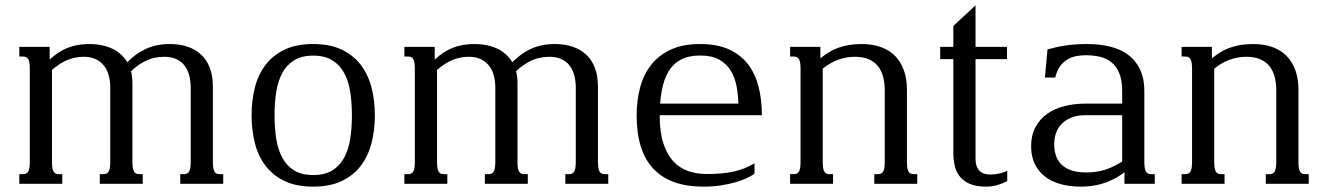

<svg xmlns="http://www.w3.org/2000/svg" viewBox="-20 -696 5024 727"><path d="M481.4 -85Q481.4 -69.8 482.9 -60.5Q484.4 -51.3 487.8 -45.9Q491.2 -40.5 495.8 -38.6Q500.5 -36.6 507.3 -36.6H520.5V0H357.9V-36.6H371.6Q377.9 -36.6 382.8 -38.6Q387.7 -40.5 391.1 -45.9Q394.5 -51.3 396 -60.5Q397.5 -69.8 397.5 -85V-362.8Q397.5 -420.4 370.8 -450.7Q344.2 -481 296.9 -481Q266.1 -481 236.8 -469.5Q207.5 -458 176.8 -431.2V-85Q176.8 -69.8 178.2 -60.5Q179.7 -51.3 183.1 -45.9Q186.5 -40.5 191.2 -38.6Q195.8 -36.6 202.6 -36.6H215.8V0H53.2V-36.6H66.9Q73.2 -36.6 78.1 -38.6Q83 -40.5 86.4 -45.9Q89.8 -51.3 91.3 -60.5Q92.8 -69.8 92.8 -85V-433.6Q92.8 -448.7 91.3 -458Q89.8 -467.3 86.4 -472.7Q83 -478 78.1 -480Q73.2 -481.9 66.9 -481.9H53.2V-518.6H168V-470.2Q198.7 -499.5 234.9 -514.4Q271 -529.3 318.4 -529.3Q352.5 -529.3 382.3 -520.5Q412.1 -511.7 434.1 -493.2Q450.2 -479.5 461.9 -460.4Q493.2 -492.2 528.8 -509.3Q570.3 -529.3 623 -529.3Q660.6 -529.3 690.7 -519Q720.7 -508.8 741.9 -488.8Q763.2 -468.8 774.7 -438.5Q786.1 -408.2 786.1 -368.7V-85Q786.1 -69.8 787.6 -60.5Q789.1 -51.3 792.5 -45.9Q795.9 -40.5 800.5 -38.6Q805.2 -36.6 812 -36.6H825.2V0H662.6V-36.6H676.3Q682.6 -36.6 687.5 -38.6Q692.4 -40.5 695.8 -45.9Q699.2 -51.3 700.7 -60.5Q702.1 -69.8 702.1 -85V-362.8Q702.1 -420.4 676.3 -450.7Q650.4 -481 601.6 -481Q562 -481 527.3 -463.4Q499.5 -448.7 476.1 -426.3Q481.4 -405.8 481.4 -381.3Z M932.6 -259.3Q932.6 -315.4 945.1 -364.5Q957.5 -413.6 985.4 -450.2Q1013.2 -486.8 1057.6 -508.1Q1102.1 -529.3 1166 -529.3Q1229.5 -529.3 1273.9 -508.1Q1318.4 -486.8 1346.2 -450.2Q1374 -413.6 1386.7 -364.5Q1399.4 -315.4 1399.4 -259.3Q1399.4 -203.1 1386.7 -154.1Q1374 -105 1346.2 -68.4Q1318.4 -31.7 1273.9 -10.5Q1229.5 10.7 1166 10.7Q1102.1 10.7 1057.6 -10.5Q1013.2 -31.7 985.4 -68.4Q957.5 -105 945.1 -154.1Q932.6 -203.1 932.6 -259.3ZM1019.5 -259.3Q1019.5 -212.4 1025.9 -171.1Q1032.2 -129.9 1048.6 -99.4Q1064.9 -68.8 1093.3 -51Q1121.6 -33.2 1166 -33.2Q1210.4 -33.2 1238.8 -51Q1267.1 -68.8 1283.4 -99.4Q1299.8 -129.9 1306.2 -171.1Q1312.5 -212.4 1312.5 -259.3Q1312.5 -306.2 1306.2 -347.4Q1299.8 -388.7 1283.4 -419.2Q1267.1 -449.7 1238.5 -467.5Q1210 -485.4 1166 -485.4Q1122.1 -485.4 1093.5 -467.5Q1064.9 -449.7 1048.6 -419.2Q1032.2 -388.7 1025.9 -347.4Q1019.5 -306.2 1019.5 -259.3Z M1939.5 -85Q1939.5 -69.8 1940.9 -60.5Q1942.4 -51.3 1945.8 -45.9Q1949.2 -40.5 1953.9 -38.6Q1958.5 -36.6 1965.3 -36.6H1978.5V0H1815.9V-36.6H1829.6Q1835.9 -36.6 1840.8 -38.6Q1845.7 -40.5 1849.1 -45.9Q1852.5 -51.3 1854 -60.5Q1855.5 -69.8 1855.5 -85V-362.8Q1855.5 -420.4 1828.9 -450.7Q1802.2 -481 1754.9 -481Q1724.1 -481 1694.8 -469.5Q1665.5 -458 1634.8 -431.2V-85Q1634.8 -69.8 1636.2 -60.5Q1637.7 -51.3 1641.1 -45.9Q1644.5 -40.5 1649.2 -38.6Q1653.8 -36.6 1660.6 -36.6H1673.8V0H1511.2V-36.6H1524.9Q1531.2 -36.6 1536.1 -38.6Q1541 -40.5 1544.4 -45.9Q1547.9 -51.3 1549.3 -60.5Q1550.8 -69.8 1550.8 -85V-433.6Q1550.8 -448.7 1549.3 -458Q1547.9 -467.3 1544.4 -472.7Q1541 -478 1536.1 -480Q1531.2 -481.9 1524.9 -481.9H1511.2V-518.6H1626V-470.2Q1656.7 -499.5 1692.9 -514.4Q1729 -529.3 1776.4 -529.3Q1810.5 -529.3 1840.3 -520.5Q1870.1 -511.7 1892.1 -493.2Q1908.2 -479.5 1919.9 -460.4Q1951.2 -492.2 1986.8 -509.3Q2028.3 -529.3 2081.1 -529.3Q2118.7 -529.3 2148.7 -519Q2178.7 -508.8 2200 -488.8Q2221.2 -468.8 2232.7 -438.5Q2244.1 -408.2 2244.1 -368.7V-85Q2244.1 -69.8 2245.6 -60.5Q2247.1 -51.3 2250.5 -45.9Q2253.9 -40.5 2258.5 -38.6Q2263.2 -36.6 2270 -36.6H2283.2V0H2120.6V-36.6H2134.3Q2140.6 -36.6 2145.5 -38.6Q2150.4 -40.5 2153.8 -45.9Q2157.2 -51.3 2158.7 -60.5Q2160.2 -69.8 2160.2 -85V-362.8Q2160.2 -420.4 2134.3 -450.7Q2108.4 -481 2059.6 -481Q2020 -481 1985.4 -463.4Q1957.5 -448.7 1934.1 -426.3Q1939.5 -405.8 1939.5 -381.3Z M2631.3 -529.3Q2696.3 -529.3 2741 -508.5Q2785.6 -487.8 2813 -451.7Q2840.3 -415.5 2852.5 -366.9Q2864.7 -318.4 2864.7 -262.7V-259.8H2478V-256.3Q2478 -195.8 2491.5 -154.1Q2504.9 -112.3 2528.6 -86.2Q2552.2 -60.1 2585 -48.6Q2617.7 -37.1 2656.2 -37.1Q2684.6 -37.1 2708.7 -39.1Q2732.9 -41 2754.9 -45.7Q2776.9 -50.3 2796.9 -58.1Q2816.9 -65.9 2836.9 -77.6V-38.1Q2825.2 -29.8 2806.9 -21.2Q2788.6 -12.7 2763.9 -5.6Q2739.3 1.5 2709 6.1Q2678.7 10.7 2642.6 10.7Q2518.6 10.7 2454.6 -56.4Q2390.6 -123.5 2390.6 -259.3Q2390.6 -315.4 2403.8 -364.7Q2417 -414.1 2445.8 -450.7Q2474.6 -487.3 2520.3 -508.3Q2565.9 -529.3 2631.3 -529.3ZM2775.9 -303.7Q2774.9 -337.4 2768.8 -369.9Q2762.7 -402.3 2747.1 -428.2Q2731.4 -454.1 2703.6 -470Q2675.8 -485.8 2631.3 -485.8Q2587.9 -485.8 2558.6 -470.5Q2529.3 -455.1 2511.5 -425.5Q2493.7 -396 2485.8 -353Q2481.4 -330.1 2479.5 -303.7Z M3095.2 -85Q3095.2 -69.8 3096.7 -60.5Q3098.1 -51.3 3101.6 -45.9Q3105 -40.5 3109.6 -38.6Q3114.3 -36.6 3121.1 -36.6H3134.3V0H2971.7V-36.6H2985.4Q2991.7 -36.6 2996.6 -38.6Q3001.5 -40.5 3004.9 -45.9Q3008.3 -51.3 3009.8 -60.5Q3011.2 -69.8 3011.2 -85V-433.6Q3011.2 -448.7 3009.8 -458Q3008.3 -467.3 3004.9 -472.7Q3001.5 -478 2996.6 -480Q2991.7 -481.9 2985.4 -481.9H2971.7V-518.6H3086.4V-475.1Q3101.1 -487.3 3117.2 -497.3Q3133.3 -507.3 3152.1 -514.4Q3170.9 -521.5 3193.1 -525.4Q3215.3 -529.3 3241.7 -529.3Q3283.7 -529.3 3315.9 -517.6Q3348.1 -505.9 3369.9 -483.4Q3391.6 -460.9 3402.8 -429Q3414.1 -397 3414.1 -356V-85Q3414.1 -69.8 3415.5 -60.5Q3417 -51.3 3420.4 -45.9Q3423.8 -40.5 3428.5 -38.6Q3433.1 -36.6 3439.9 -36.6H3453.1V0H3290.5V-36.6H3304.2Q3310.5 -36.6 3315.4 -38.6Q3320.3 -40.5 3323.7 -45.9Q3327.1 -51.3 3328.6 -60.5Q3330.1 -69.8 3330.1 -85V-353Q3330.1 -382.3 3323.7 -406Q3317.4 -429.7 3303.7 -446.3Q3290 -462.9 3268.6 -471.9Q3247.1 -481 3217.3 -481Q3150.4 -481 3095.2 -436Z M3729.5 -35.2Q3764.2 -35.2 3793.9 -49.3V-10.3Q3777.3 -1.5 3757.3 4.6Q3737.3 10.7 3713.9 10.7Q3674.3 10.7 3649.9 -0.7Q3625.5 -12.2 3612.3 -30.3Q3599.1 -48.3 3594.5 -71Q3589.8 -93.8 3589.8 -116.2V-472.2H3540V-518.6H3589.8V-597.7L3673.8 -675.8V-518.6H3793V-472.2H3673.8V-94.2Q3673.8 -85.9 3675.5 -75.7Q3677.2 -65.4 3683.1 -56.4Q3689 -47.4 3700 -41.3Q3710.9 -35.2 3729.5 -35.2Z M4229 -259.8H4089.8Q4058.6 -259.8 4036.4 -250.7Q4014.2 -241.7 3999.8 -226.8Q3985.4 -211.9 3978.5 -192.1Q3971.7 -172.4 3971.7 -150.9Q3971.7 -126 3978.5 -106Q3985.4 -85.9 4000.2 -72Q4015.1 -58.1 4038.1 -50.5Q4061 -43 4093.3 -43Q4129.9 -43 4162.4 -52.7Q4194.8 -62.5 4229 -84.5ZM4313 -85Q4313 -69.8 4314.5 -60.5Q4315.9 -51.3 4319.3 -45.9Q4322.8 -40.5 4327.4 -38.6Q4332 -36.6 4338.9 -36.6H4352.5V0H4237.8V-43.9Q4215.8 -27.3 4194.6 -16.8Q4173.3 -6.3 4152.6 -0.2Q4131.8 5.9 4111.8 8.3Q4091.8 10.7 4072.8 10.7Q4029.3 10.7 3994.4 0.7Q3959.5 -9.3 3935.1 -28.8Q3910.6 -48.3 3897.5 -76.7Q3884.3 -105 3884.3 -141.6Q3884.3 -184.1 3900.9 -214.8Q3917.5 -245.6 3945.6 -265.4Q3973.6 -285.2 4011 -294.4Q4048.3 -303.7 4089.8 -303.7H4229V-352.1Q4229 -392.1 4218.3 -418.2Q4207.5 -444.3 4189 -459.7Q4170.4 -475.1 4145.3 -481Q4120.1 -486.8 4090.8 -486.8Q4073.2 -486.8 4055.7 -483.6Q4038.1 -480.5 4022.2 -471.2Q4006.3 -461.9 3994.1 -445.3Q3981.9 -428.7 3975.6 -402.3H3936.5L3946.3 -508.8Q3961.4 -513.2 3977.5 -516.8Q3993.7 -520.5 4012 -523.4Q4030.3 -526.4 4052 -527.8Q4073.7 -529.3 4100.6 -529.3Q4143.6 -528.8 4182.1 -519.8Q4220.7 -510.7 4249.8 -490Q4278.8 -469.2 4295.9 -434.8Q4313 -400.4 4313 -349.1Z M4577.6 -85Q4577.6 -69.8 4579.1 -60.5Q4580.6 -51.3 4584 -45.9Q4587.4 -40.5 4592 -38.6Q4596.7 -36.6 4603.5 -36.6H4616.7V0H4454.1V-36.6H4467.8Q4474.1 -36.6 4479 -38.6Q4483.9 -40.5 4487.3 -45.9Q4490.7 -51.3 4492.2 -60.5Q4493.7 -69.8 4493.7 -85V-433.6Q4493.7 -448.7 4492.2 -458Q4490.7 -467.3 4487.3 -472.7Q4483.9 -478 4479 -480Q4474.1 -481.9 4467.8 -481.9H4454.1V-518.6H4568.8V-475.1Q4583.5 -487.3 4599.6 -497.3Q4615.7 -507.3 4634.5 -514.4Q4653.3 -521.5 4675.5 -525.4Q4697.8 -529.3 4724.1 -529.3Q4766.1 -529.3 4798.3 -517.6Q4830.6 -505.9 4852.3 -483.4Q4874 -460.9 4885.3 -429Q4896.5 -397 4896.5 -356V-85Q4896.5 -69.8 4897.9 -60.5Q4899.4 -51.3 4902.8 -45.9Q4906.2 -40.5 4910.9 -38.6Q4915.5 -36.6 4922.4 -36.6H4935.5V0H4772.9V-36.6H4786.6Q4793 -36.6 4797.9 -38.6Q4802.7 -40.5 4806.2 -45.9Q4809.6 -51.3 4811 -60.5Q4812.5 -69.8 4812.5 -85V-353Q4812.5 -382.3 4806.2 -406Q4799.8 -429.7 4786.1 -446.3Q4772.5 -462.9 4751 -471.9Q4729.5 -481 4699.7 -481Q4632.8 -481 4577.6 -436Z"/></svg>

Font: Arian AMU Serif
Style: Regular
Weight: 400
Designer: Ruben Hakobyan (Tarumian)
Foundry: Ruben Hakobyan (Tarumian)
Version: Version 1.002